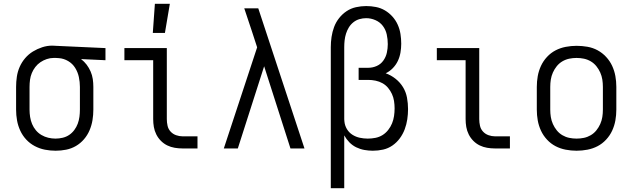

<svg xmlns="http://www.w3.org/2000/svg" viewBox="-20 -784 3340 1014"><path d="M274 12Q245 12 217 6.5Q189 1 163.5 -12.5Q138 -26 118.5 -47Q99 -68 87 -94Q75 -120 70 -148Q65 -176 65 -205V-325Q65 -352 69 -379Q73 -406 84 -431Q95 -456 113 -477Q131 -498 154 -512Q177 -526 203 -534.5Q229 -543 256 -543Q261 -543 265.5 -542.5Q270 -542 275 -542L537 -530V-466L408 -472Q425 -459 437.5 -442.5Q450 -426 458.5 -406.5Q467 -387 470 -366.5Q473 -346 473 -325V-205Q473 -177 468.5 -149.5Q464 -122 453 -96Q442 -70 423.5 -48.5Q405 -27 381 -13Q357 1 329.5 6.5Q302 12 274 12ZM273 -52Q292 -52 311 -56.5Q330 -61 345.5 -71.5Q361 -82 372.5 -97.5Q384 -113 390.5 -130.5Q397 -148 399.5 -167Q402 -186 402 -205V-325Q402 -351 396.5 -377Q391 -403 377 -425.5Q363 -448 340 -461.5Q317 -475 291 -477L275 -478H263Q245 -478 227 -472Q209 -466 193.5 -455.5Q178 -445 166.5 -430Q155 -415 148 -398Q141 -381 138.5 -362.5Q136 -344 136 -325V-205Q136 -186 139 -166.5Q142 -147 149.5 -129Q157 -111 169.5 -96Q182 -81 199 -71Q216 -61 235 -56.5Q254 -52 273 -52Z M1023 0H944Q923 0 902.5 -3.5Q882 -7 863.5 -16Q845 -25 830 -40Q815 -55 805.5 -74Q796 -93 792.5 -113.5Q789 -134 789 -155V-466H637V-530H861V-155Q861 -137 865 -119.5Q869 -102 881 -89Q893 -76 910 -70Q927 -64 944 -64H1023Z M787 -610 798 -764H877L851 -610Z M1514 0 1375 -434 1236 0H1162L1338 -534L1311 -617Q1301 -648 1290.5 -678.5Q1280 -709 1270 -740H1344L1588 0Z M1727 210V-535Q1727 -562 1731 -589Q1735 -616 1744.5 -641.5Q1754 -667 1771 -688.5Q1788 -710 1810.5 -725Q1833 -740 1860 -746Q1887 -752 1914 -752Q1940 -752 1965.5 -747Q1991 -742 2013 -729Q2035 -716 2052.5 -696.5Q2070 -677 2080.5 -653.5Q2091 -630 2095 -604.5Q2099 -579 2099 -553Q2099 -530 2095 -506.5Q2091 -483 2081 -462Q2071 -441 2054.5 -424Q2038 -407 2017 -397Q2045 -387 2069 -368Q2093 -349 2108.5 -323.5Q2124 -298 2129.5 -268Q2135 -238 2135 -208Q2135 -181 2131 -154Q2127 -127 2117.5 -101.5Q2108 -76 2091.5 -53.5Q2075 -31 2052.5 -15.5Q2030 0 2003.5 6Q1977 12 1949 12Q1927 12 1904.5 8Q1882 4 1861.5 -6Q1841 -16 1825 -32.5Q1809 -49 1798 -69V210ZM1922 -52Q1943 -52 1963 -56Q1983 -60 2000 -70.5Q2017 -81 2030 -97.5Q2043 -114 2050.5 -132.5Q2058 -151 2061 -171Q2064 -191 2064 -212Q2064 -231 2061 -250.5Q2058 -270 2050 -287.5Q2042 -305 2029.5 -320Q2017 -335 2000 -344.5Q1983 -354 1963.5 -358Q1944 -362 1925 -362H1874V-426H1925Q1948 -426 1969.5 -435.5Q1991 -445 2004.5 -464Q2018 -483 2023 -505.5Q2028 -528 2028 -551Q2028 -577 2022.5 -602Q2017 -627 2002 -647Q1987 -667 1963 -677.5Q1939 -688 1914 -688Q1896 -688 1878.5 -683Q1861 -678 1846.5 -666.5Q1832 -655 1822.5 -639.5Q1813 -624 1807.5 -606.5Q1802 -589 1800 -571Q1798 -553 1798 -535V-154L1799 -142Q1801 -121 1812 -102.5Q1823 -84 1841 -72.5Q1859 -61 1880 -56.5Q1901 -52 1922 -52Z M2673 0H2594Q2573 0 2552.5 -3.5Q2532 -7 2513.5 -16Q2495 -25 2480 -40Q2465 -55 2455.5 -74Q2446 -93 2442.5 -113.5Q2439 -134 2439 -155V-466H2287V-530H2511V-155Q2511 -137 2515 -119.5Q2519 -102 2531 -89Q2543 -76 2560 -70Q2577 -64 2594 -64H2673Z M3025 12Q2996 12 2967.5 6.5Q2939 1 2914 -12Q2889 -25 2869 -46.5Q2849 -68 2837 -94Q2825 -120 2820 -148Q2815 -176 2815 -205V-325Q2815 -354 2820 -382Q2825 -410 2837 -436Q2849 -462 2869 -483.5Q2889 -505 2914 -518Q2939 -531 2967.5 -536.5Q2996 -542 3025 -542Q3054 -542 3082.5 -537Q3111 -532 3136 -518.5Q3161 -505 3181 -483.5Q3201 -462 3213 -436Q3225 -410 3230 -382Q3235 -354 3235 -325V-205Q3235 -176 3230 -148Q3225 -120 3213 -94Q3201 -68 3181 -46.5Q3161 -25 3136 -12Q3111 1 3082.5 6.5Q3054 12 3025 12ZM3025 -52Q3045 -52 3064 -56Q3083 -60 3100 -70Q3117 -80 3129.5 -95.5Q3142 -111 3150 -129Q3158 -147 3161 -166Q3164 -185 3164 -205V-325Q3164 -345 3161 -364Q3158 -383 3150 -401Q3142 -419 3129.5 -434.5Q3117 -450 3100 -460Q3083 -470 3064 -474Q3045 -478 3025 -478Q3005 -478 2986 -474Q2967 -470 2950 -460Q2933 -450 2920.5 -434.5Q2908 -419 2900 -401Q2892 -383 2889 -364Q2886 -345 2886 -325V-205Q2886 -185 2889 -166Q2892 -147 2900 -129Q2908 -111 2920.5 -95.5Q2933 -80 2950 -70Q2967 -60 2986 -56Q3005 -52 3025 -52Z"/></svg>

Font: Lode
Style: Regular
Weight: 400
Monospace: yes
Designer: Belleve Invis
Foundry: Belleve Invis
Version: Version 29.2.0; ttfautohint (v1.8.3)